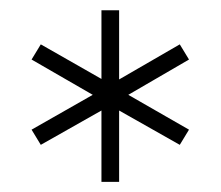

<svg xmlns="http://www.w3.org/2000/svg" viewBox="-20 -696 434 377"><path d="M179.2 -338.9V-479L60.1 -411.6L42 -441.4L162.1 -509.8L42 -579.1L60.1 -608.9L179.2 -541V-675.8H213.9V-540L333 -608.9L351.1 -579.1L231.9 -509.8L351.1 -441.4L333 -411.6L213.9 -479V-338.9Z"/></svg>

Font: Junicode
Style: Regular
Weight: 400
Designer: Peter S. Baker
Foundry: Briery Creek Software
Version: Version 0.7.2